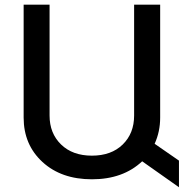

<svg xmlns="http://www.w3.org/2000/svg" viewBox="-20 -747 788 813"><path d="M547.9 -727.1H658.2V-249Q658.2 -189.5 634.8 -138.2L737.8 -66.9V45.9L582 -64Q501 12.2 369.1 12.2Q239.7 12.2 159.9 -61Q80.1 -134.3 80.1 -249V-727.1H189.9V-257.8Q189.9 -182.6 238.5 -135.3Q287.1 -87.9 369.1 -87.9Q451.2 -87.9 499.5 -135Q547.9 -182.1 547.9 -257.8Z"/></svg>

Font: Telcell.Market Med
Style: Regular
Weight: 500
Designer: Rasmus Andersson, Sedrak Mkrtchyan
Version: Version 3.019;git-0a5106e0b